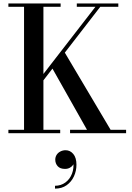

<svg xmlns="http://www.w3.org/2000/svg" viewBox="-20 -770 766 1110"><path d="M134 -217 531.5 -730.5H424V-750H664V-730.5H559.5L162.5 -217ZM28.5 0V-19.5H119V-730.5H28.5V-750H330.5V-730.5H231V-19.5H328V0ZM385 0V-19.5H483L274.5 -389L348 -477L619.5 -19.5H709V0ZM298 320.5V304Q332 304 357.8 285.2Q383.5 266.5 396 234.5Q408.5 202.5 403.5 163.5H408.5Q409.5 173 402.8 183Q396 193 383.8 199.8Q371.5 206.5 356 206.5Q327.5 206.5 313.5 190.8Q299.5 175 299.5 153Q299.5 138 307.2 125.5Q315 113 329 105.8Q343 98.5 359.5 98.5Q385.5 98.5 403.8 120.2Q422 142 422 182.5Q422 218 407.5 249.5Q393 281 365.2 300.8Q337.5 320.5 298 320.5Z"/></svg>

Font: Bodoni Moda Medium
Style: Regular
Weight: 500
Designer: Owen Earl
Foundry: indestructible type
Version: Version 2.005